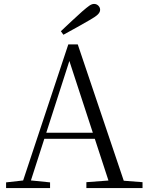

<svg xmlns="http://www.w3.org/2000/svg" viewBox="-20 -958 752 978"><path d="M290 -799Q319 -826 346 -851.5Q373 -877 399 -900Q422 -920 435 -929Q448 -938 459 -938Q472 -938 481 -929Q490 -920 490 -908Q490 -896 478.5 -884.5Q467 -873 437 -856Q405 -837 371 -818.5Q337 -800 303 -781ZM11 0V-29L109 -40H127L235 -29V0ZM85 0 328 -732H376L623 0H545L323 -679H343L339 -665L125 0ZM192 -251 195 -282H496L499 -251ZM420 0V-30L553 -40H577L706 -30V0Z"/></svg>

Font: Noto Serif KR ExtraLight Light
Style: Regular
Weight: 300
Version: Version 2.003-H1;hotconv 1.1.1;makeotfexe 2.6.0